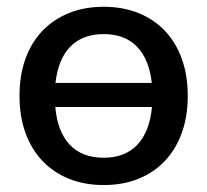

<svg xmlns="http://www.w3.org/2000/svg" viewBox="-20 -538 611 566"><path d="M143 -222.5Q149.5 -149.5 185.8 -111.2Q222 -73 286 -73Q348.5 -73 384.8 -111.2Q421 -149.5 428 -222.5ZM427.5 -293.5Q419.5 -364 383.5 -400.8Q347.5 -437.5 286 -437.5Q223.5 -437.5 187.5 -400.8Q151.5 -364 143.5 -293.5ZM286 -518Q342.5 -518 388.2 -499.5Q434 -481 466.2 -447Q498.5 -413 516 -364.5Q533.5 -316 533.5 -255.5Q533.5 -195 516 -146.5Q498.5 -98 466.2 -63.8Q434 -29.5 388.2 -11Q342.5 7.5 286 7.5Q229 7.5 183.2 -11Q137.5 -29.5 105 -63.8Q72.5 -98 55 -146.5Q37.5 -195 37.5 -255.5Q37.5 -316 55 -364.5Q72.5 -413 105 -447Q137.5 -481 183.2 -499.5Q229 -518 286 -518Z"/></svg>

Font: Lato SemiBold
Style: Regular
Weight: 600
Designer: Lukasz Dziedzic with Adam Twardoch and Botio Nikoltchev
Foundry: tyPoland Lukasz Dziedzic
Version: Version 2.015; 2015-08-06; http://www.latofonts.com/